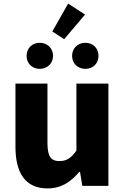

<svg xmlns="http://www.w3.org/2000/svg" viewBox="-20 -1034 694 1068"><path d="M244 14C321 14 374 -22 421 -78H425L438 0H583V-569H405V-196C375 -154 350 -138 310 -138C265 -138 244 -161 244 -239V-569H66V-217C66 -75 119 14 244 14ZM201 -651C244 -651 275 -682 275 -723C275 -765 244 -796 201 -796C158 -796 128 -765 128 -723C128 -682 158 -651 201 -651ZM337 -816 453 -953 359 -1014 271 -859ZM455 -651C498 -651 528 -682 528 -723C528 -765 498 -796 455 -796C412 -796 381 -765 381 -723C381 -682 412 -651 455 -651Z"/></svg>

Font: Noto Sans CJK TC Black
Style: Regular
Weight: 900
Designer: Ryoko NISHIZUKA 西塚涼子 (kana, bopomofo & ideographs); Paul D. Hunt (Latin, Greek & Cyrillic); Sandoll Communications 산돌커뮤니
Foundry: Adobe
Version: Version 2.004;hotconv 1.0.118;makeotfexe 2.5.65603